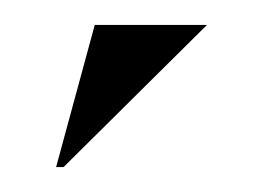

<svg xmlns="http://www.w3.org/2000/svg" viewBox="-20 -702 211 154"><path d="M25 -568 56 -682H146L31 -568Z"/></svg>

Font: Moniqa Black Display
Style: Regular
Weight: 900
Designer: Rajesh Rajput
Foundry: Rajesh Rajput
Version: Version 1.000